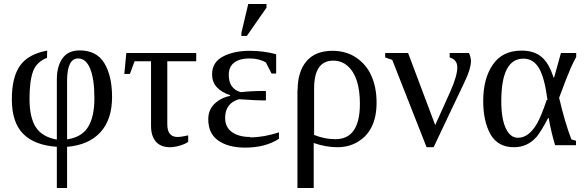

<svg xmlns="http://www.w3.org/2000/svg" viewBox="-20 -723 2911 956"><path d="M538 -240Q538 -128 480 -64.5Q422 -1 314 8V213H263V8Q151 0 95 -57Q39 -114 39 -228Q39 -339 80 -396.5Q121 -454 215 -471L214 -435Q162 -415 144.5 -367.5Q127 -320 127 -230Q127 -138 158.5 -89.5Q190 -41 263 -28V-327Q263 -393 291 -432.5Q319 -472 377 -472Q461 -472 499.5 -408.5Q538 -345 538 -240ZM314 -29H313Q386 -39 418 -90Q450 -141 450 -233Q450 -330 429 -381Q408 -432 369 -432Q316 -432 314 -327Z M827 10Q780 10 756 -18Q732 -46 732 -96V-418H650L627 -355H599L609 -459H957V-418H813V-104Q813 -41 864 -41Q882 -41 917 -49V-17Q905 -7 877 1.5Q849 10 827 10Z M1225 -41V-39Q1293 -39 1369 -64V-32Q1301 12 1201 12Q1117 12 1067 -23Q1017 -58 1017 -129Q1017 -176 1048 -206Q1079 -236 1126 -246V-249Q1036 -279 1036 -353Q1036 -413 1090 -441.5Q1144 -470 1224 -470Q1292 -470 1355 -453V-357H1332L1304 -412Q1270 -432 1221 -432Q1174 -432 1146.5 -411.5Q1119 -391 1119 -350Q1119 -281 1179 -264Q1230 -270 1289 -270H1304V-223H1289Q1256 -223 1170 -229Q1101 -209 1101 -136Q1101 -89 1135.5 -65Q1170 -41 1225 -41ZM1182 -544V-560L1216 -703H1307V-685L1209 -544Z M1461 -274 1462 -275Q1462 -366 1506 -418Q1550 -470 1635 -470Q1703 -470 1753 -436.5Q1803 -403 1828 -348Q1855 -290 1855 -212Q1855 -73 1762 -17Q1717 10 1660 10Q1603 10 1542 -11V213H1461ZM1649 -30H1650Q1772 -30 1772 -206Q1772 -343 1709 -396Q1680 -421 1639 -421Q1544 -421 1544 -282V-51Q1597 -30 1649 -30Z M2257 -388V-387Q2257 -426 2219 -437V-459H2315Q2323 -444 2325 -420Q2325 -382 2296 -321L2139 10H2104L1933 -425L1898 -437V-459H2012L2147 -100L2223 -269Q2257 -346 2257 -388Z M2386 -221V-220Q2386 -332 2434 -401.5Q2482 -471 2577 -471Q2639 -471 2676 -440Q2714 -408 2736 -337H2739L2773 -459H2849V-439Q2836 -416 2823 -387Q2803 -342 2764 -236Q2793 -112 2825 -29L2848 -22V0H2744Q2725 -62 2712 -135H2709Q2674 -68 2652 -42Q2607 10 2539 10Q2459 10 2422.5 -54Q2386 -118 2386 -221ZM2702 -225H2706Q2692 -335 2664 -383Q2636 -431 2586 -431Q2476 -431 2476 -219Q2476 -131 2499 -83Q2521 -37 2559 -37Q2613 -37 2654 -108Q2674 -142 2702 -225Z"/></svg>

Font: Libra Serif Modern
Style: Regular
Weight: 400
Designer: Stefan Peev, Context Ltd
Foundry: Stefan Peev, Context Ltd
Version: Version 1.000